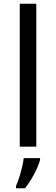

<svg xmlns="http://www.w3.org/2000/svg" viewBox="-20 -780 298 1021"><path d="M173 0H85V-760H173ZM193 70Q189 88 176.5 115.5Q164 143 147.5 171Q131 199 113 221H65V209Q73 192 81.5 165.5Q90 139 97 110.5Q104 82 106 61H193Z"/></svg>

Font: Noto Sans Takri
Style: Regular
Weight: 400
Designer: Monotype Design Team
Foundry: Monotype Imaging Inc.
Version: Version 2.003; ttfautohint (v1.8.4.7-5d5b)